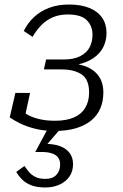

<svg xmlns="http://www.w3.org/2000/svg" viewBox="-20 -567 543 849"><path d="M180 262Q144 262 119 252.5Q94 243 78 227Q62 211 52 193L88 167Q96 178 106.5 191.5Q117 205 135 214.5Q153 224 180 224Q213 224 229.5 206Q246 188 246 160Q246 143 237.5 130.5Q229 118 210.5 111.5Q192 105 162 105H136L195 -5H254L178 83L177 69Q220 69 247.5 80Q275 91 289 111Q303 131 303 159Q303 190 287.5 213Q272 236 244 249Q216 262 180 262ZM279 -503Q243 -503 214.5 -491Q186 -479 164 -457Q142 -435 124 -404L85 -430Q103 -466 131 -492Q159 -518 197.5 -532.5Q236 -547 285 -547Q339 -547 376 -531.5Q413 -516 432 -488Q451 -460 451 -421Q451 -393 440.5 -367Q430 -341 406 -320Q382 -299 344 -287Q306 -275 251 -275L291 -297L287 -267L259 -289Q313 -289 353 -275.5Q393 -262 415 -232.5Q437 -203 437 -158Q437 -119 423.5 -87.5Q410 -56 383 -34Q356 -12 316 0Q276 12 222 12Q175 12 136.5 2.5Q98 -7 69.5 -21Q41 -35 23 -48L48 -156H113L87 -37Q79 -38 70.5 -45Q62 -52 58.5 -64.5Q55 -77 61 -94Q73 -77 96 -63Q119 -49 151 -41Q183 -33 223 -33Q273 -33 306.5 -47.5Q340 -62 357 -90.5Q374 -119 374 -158Q374 -215 341.5 -237.5Q309 -260 251 -260H174L184 -304H262Q305 -304 333.5 -318Q362 -332 375.5 -356.5Q389 -381 389 -413Q389 -452 364 -477.5Q339 -503 279 -503Z"/></svg>

Font: Roboto Serif ExtraLight
Style: Italic
Weight: 250
Italic angle: -10°
Designer: Greg Gazdowicz
Foundry: Commercial Type
Version: Version 1.008